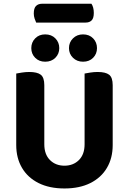

<svg xmlns="http://www.w3.org/2000/svg" viewBox="-20 -1007 700 1043"><path d="M445.2 -884.4H176.5Q172.5 -892.6 168 -906Q163.5 -919.3 163.5 -933.6Q163.5 -962.8 175.8 -974.7Q188.1 -986.6 207.9 -986.6H476.8Q482.9 -977.8 486.3 -964.8Q489.6 -951.7 489.6 -936.9Q489.6 -908 477.8 -896.2Q466 -884.4 445.2 -884.4ZM330.1 16.8Q248.2 16.8 189.5 -12.6Q130.8 -42 99.5 -95.2Q68.2 -148.3 68.2 -219.1V-285.2H220.7V-223.1Q220.7 -168.2 251.5 -137.5Q282.3 -106.9 330.1 -106.9Q377.8 -106.9 408.7 -137.5Q439.5 -168.2 439.5 -223.1V-285.2H592.2V-219.1Q592.2 -148.3 560.9 -95.2Q529.6 -42 470.9 -12.6Q412.2 16.8 330.1 16.8ZM220.7 -254.8H68.2V-607.5Q78.6 -609.5 98.9 -612.8Q119.3 -616 138.9 -616Q182.2 -616 201.4 -601.1Q220.7 -586.1 220.7 -544.1ZM592.2 -253.3H439.5V-607.5Q449.8 -609.5 470.2 -612.8Q490.6 -616 510.2 -616Q553.4 -616 572.8 -601.1Q592.2 -586.1 592.2 -544.1ZM302 -745.6Q302 -714.4 280.7 -693.1Q259.5 -671.8 225.4 -671.8Q192.2 -671.8 171.1 -693.1Q150 -714.4 150 -745.6Q150 -777 171.1 -798.6Q192.2 -820.2 225.4 -820.2Q259.5 -820.2 280.7 -798.6Q302 -777 302 -745.6ZM506.9 -745.6Q506.9 -714.4 485.9 -693.1Q465 -671.8 431 -671.8Q398.1 -671.8 376.4 -693.1Q354.7 -714.4 354.7 -745.6Q354.7 -777 376.4 -798.6Q398.1 -820.2 431 -820.2Q465 -820.2 485.9 -798.6Q506.9 -777 506.9 -745.6Z"/></svg>

Font: Baloo Paaji 2
Style: Regular
Weight: 400
Designer: Shuchita Grover, Noopur Datye and Ek Type
Foundry: Ek Type
Version: Version 1.700